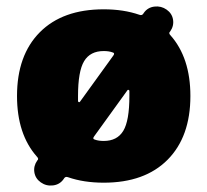

<svg xmlns="http://www.w3.org/2000/svg" viewBox="-20 -559 646 598"><path d="M303 -120Q345 -120 364 -151.5Q383 -183 383 -260V-276Q383 -278 380.5 -279Q378 -280 377 -278L273 -134Q267 -126 276 -124Q287 -120 303 -120ZM223 -244Q223 -242 225.5 -241Q228 -240 229 -242L333 -386Q339 -394 330 -396Q319 -400 303 -400Q261 -400 242 -368.5Q223 -337 223 -260ZM510 -461Q504 -456 511 -449Q573 -379 573 -260Q573 -133 502 -61.5Q431 10 303 10Q241 10 192 -7Q184 -10 180 -4L178 -1Q166 16 145 18.5Q124 21 107 9Q90 -3 87 -22.5Q84 -42 96 -59Q102 -64 95 -71Q33 -141 33 -260Q33 -387 104 -458.5Q175 -530 303 -530Q365 -530 414 -513Q422 -510 426 -516L428 -519Q440 -536 461 -538.5Q482 -541 499 -529Q516 -517 519 -497.5Q522 -478 510 -461Z"/></svg>

Font: Rounded Mplus 1c Black
Style: Regular
Weight: 900
Version: Version 1.059.20150529